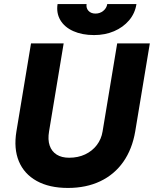

<svg xmlns="http://www.w3.org/2000/svg" viewBox="-20 -914 759 947"><path d="M315 13Q223 13 161 -21.5Q99 -56 73 -118.5Q47 -181 61 -266L133 -700H294L222 -266Q215 -225 225 -196Q235 -167 259.5 -151.5Q284 -136 321 -136Q365 -136 400 -152.5Q435 -169 457.5 -198.5Q480 -228 486 -266L558 -700H719L647 -266Q632 -178 588 -115.5Q544 -53 474.5 -20Q405 13 315 13ZM444 -741Q385 -741 341.5 -760.5Q298 -780 277.5 -815Q257 -850 264 -894H407Q404 -874 416.5 -860.5Q429 -847 451 -847Q473 -847 489.5 -860.5Q506 -874 509 -894H653Q646 -848 616.5 -813.5Q587 -779 542.5 -760Q498 -741 444 -741Z"/></svg>

Font: Figtree ExtraBold
Style: Italic
Weight: 800
Italic angle: -9.5°
Foundry: Erik Kennedy
Version: Version 2.001;gftools[0.9.30]